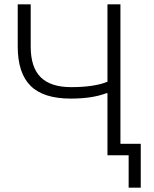

<svg xmlns="http://www.w3.org/2000/svg" viewBox="-20 -718 710 888"><path d="M575 150V0H477V-287H472Q407 -262 307 -262Q181 -262 121.5 -321Q62 -380 62 -503V-698H122V-503Q122 -406 168.5 -360.5Q215 -315 309 -315Q416 -315 477 -340V-698H537V-53H631V150Z"/></svg>

Font: IBM Plex Sans Light
Style: Regular
Weight: 300
Designer: Mike Abbink, Paul van der Laan, Pieter van Rosmalen
Foundry: Bold Monday
Version: Version 3.0